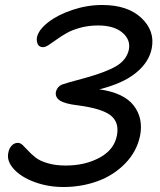

<svg xmlns="http://www.w3.org/2000/svg" viewBox="-20 -768 639 769"><path d="M233.9 -19Q171.9 -19 117.9 -39.1Q64 -59.1 35.2 -91.1Q6.3 -123 13.2 -155.8Q16.1 -172.9 26.4 -184.3Q36.6 -195.8 51.8 -195.8Q61.5 -195.8 71.3 -186.5Q81.1 -177.2 93.3 -163.8Q105.5 -150.4 122.6 -137Q139.6 -123.5 170.9 -114.3Q202.1 -105 243.2 -105Q320.8 -105 379.2 -136.7Q437.5 -168.5 448.2 -225.1Q458.5 -277.8 423.3 -305.7Q388.2 -333.5 291 -346.2Q240.7 -352.1 220.2 -365.2Q199.7 -378.4 204.1 -400.9Q209.5 -420.9 228 -429.2Q238.3 -433.6 325.2 -457Q405.8 -479.5 446.3 -503.7Q486.8 -527.8 496.1 -568.8Q503.9 -608.9 470 -637.5Q436 -666 373 -666Q335 -666 301.8 -657Q268.6 -647.9 246.6 -635.3Q224.6 -622.6 207 -609.9Q189.5 -597.2 175.5 -588.1Q161.6 -579.1 151.9 -579.1Q137.7 -579.1 131.6 -590.6Q125.5 -602.1 127.9 -618.2Q134.3 -648.4 172.6 -678.5Q210.9 -708.5 270 -728.3Q329.1 -748 389.2 -748Q491.2 -748 546.1 -696.3Q601.1 -644.5 587.9 -575.2Q577.6 -520 525.6 -477.1Q473.6 -434.1 377.9 -410.2Q476.6 -396 515.6 -345.2Q554.7 -294.4 541 -224.1Q527.8 -160.6 481.2 -113Q434.6 -65.4 370.4 -42.2Q306.2 -19 233.9 -19Z"/></svg>

Font: Shantell Sans Bouncy
Style: Italic
Weight: 400
Italic angle: -11.31°
Designer: Stephen Nixon, Anya Danilova, Shantell Martin
Foundry: Arrow Type
Version: Version 1.006;[9816181b4]